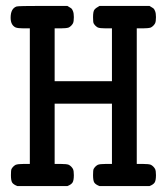

<svg xmlns="http://www.w3.org/2000/svg" viewBox="-20 -631 565 650"><path d="M39 -1Q26 -6 21.5 -12.5Q17 -19 17 -38Q17 -55 19 -59Q24 -68 33 -73Q41 -76 60 -76H81V-535H60Q41 -535 33 -538Q16 -546 16 -571Q16 -602 36 -609Q41 -611 125 -611H208Q218 -605 221 -603Q224 -601 227 -593.5Q230 -586 230 -573Q230 -558 227 -552Q222 -543 213 -538Q205 -535 186 -535H165V-356H359V-535H338Q318 -535 311 -538Q302 -543 297 -552Q295 -556 295 -573Q295 -592 299.5 -598Q304 -604 317 -611H486Q496 -605 499 -603Q502 -601 505 -593.5Q508 -586 508 -573Q508 -558 505 -552Q500 -543 491 -538Q483 -535 464 -535H443V-76H464Q484 -76 491 -73Q500 -68 505 -59Q508 -53 508 -38Q508 -20 503.5 -13Q499 -6 486 -1H317Q304 -6 299.5 -12.5Q295 -19 295 -38Q295 -55 297 -59Q302 -68 311 -73Q318 -76 338 -76H359V-280H165V-76H186Q206 -76 213 -73Q222 -68 227 -59Q230 -53 230 -38Q230 -20 225.5 -13Q221 -6 208 -1Z"/></svg>

Font: MathJax_Typewriter
Style: Regular
Weight: 400
Version: Version 1.1